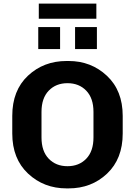

<svg xmlns="http://www.w3.org/2000/svg" viewBox="-20 -1034 748 1064"><path d="M195 -1014H514V-930H195ZM313 -884V-762H192V-884ZM517 -884V-762H396V-884ZM349 10Q223 10 135.5 -72Q48 -154 48 -294V-392Q48 -533 135 -614.5Q222 -696 349 -696H360Q485 -696 572.5 -614Q660 -532 660 -392V-294Q660 -154 573.5 -72Q487 10 360 10ZM498 -272V-414Q498 -490 458 -531.5Q418 -573 354 -573Q290 -573 250 -531.5Q210 -490 210 -414V-272Q210 -196 250 -154.5Q290 -113 354 -113Q418 -113 458 -154.5Q498 -196 498 -272Z"/></svg>

Font: Chivo
Style: Bold
Weight: 700
Designer: Hector Gatti
Foundry: Omnibus-Type
Version: Version 1.007;PS 001.007;hotconv 1.0.88;makeotf.lib2.5.64775